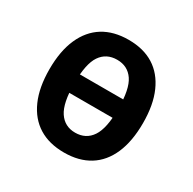

<svg xmlns="http://www.w3.org/2000/svg" viewBox="-121 -627 761 759"><g transform="rotate(30 259.5 -247.0)"><path d="M260 10Q192 10 144.5 -19.5Q97 -49 71.5 -106.5Q46 -164 46 -247Q46 -330 71.5 -387.5Q97 -445 144.5 -474.5Q192 -504 260 -504Q328 -504 375 -474.5Q422 -445 447.5 -387.5Q473 -330 473 -247Q473 -164 448 -106.5Q423 -49 375.5 -19.5Q328 10 260 10ZM259 -80Q308 -80 334 -119Q360 -158 360 -247Q360 -337 334 -375Q308 -413 260 -413Q211 -413 185 -375Q159 -337 159 -247Q159 -158 185 -119Q211 -80 259 -80ZM115 -205V-289H404V-205Z"/></g></svg>

Font: Nunito Sans 10pt Condensed
Style: Bold
Weight: 700
Width: 3
Designer: Vernon Adams
Foundry: Vernon Adams
Version: Version 3.101;gftools[0.9.27]